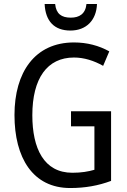

<svg xmlns="http://www.w3.org/2000/svg" viewBox="-20 -938 640 968"><path d="M469 -918H416C411 -868 380 -849 337 -849C290 -849 263 -868 258 -918H205C209 -831 254 -784 335 -784C415 -784 466 -836 469 -918ZM338 -377V-301H456V-82C425 -73 390 -67 345 -67C201 -67 143 -190 143 -357C143 -543 218 -648 353 -648C404 -648 454 -632 500 -606L531 -679C479 -708 419 -724 353 -724C156 -724 53 -574 53 -358C53 -143 145 10 334 10C409 10 476 -2 540 -26V-377Z"/></svg>

Font: Noto Sans Khmer Condensed
Style: Regular
Weight: 400
Width: 3
Designer: Danh Hong and the Monotype Design Team
Foundry: Monotype Imaging Inc.
Version: Version 2.004